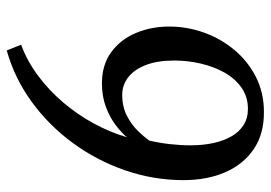

<svg xmlns="http://www.w3.org/2000/svg" viewBox="-139 -649 820 582"><g transform="rotate(90 271.0 -358.0)"><path d="M133 31.5 115.5 -12Q164.5 -30 209 -63Q253.5 -96 290.5 -139.5Q327.5 -183 354.2 -232.2Q381 -281.5 396 -332.5Q382 -316 358.5 -298.2Q335 -280.5 303.5 -268.8Q272 -257 232.5 -257Q176.5 -257 138 -285.2Q99.5 -313.5 80 -360Q60.5 -406.5 60.5 -460.5Q60.5 -516 79.2 -567.5Q98 -619 132.5 -659.8Q167 -700.5 214.2 -724.2Q261.5 -748 319 -748Q386 -748.5 432 -717.2Q478 -686 502 -631Q526 -576 526 -504Q526 -413 496.2 -327Q466.5 -241 413 -168.2Q359.5 -95.5 288.2 -43.8Q217 8 133 31.5ZM267.5 -318.5Q304 -318.5 331.2 -332.8Q358.5 -347 377 -366.2Q395.5 -385.5 406 -400Q413 -429.5 416.8 -462.2Q420.5 -495 420.5 -526Q420.5 -562.5 413.8 -594Q407 -625.5 393.5 -649.2Q380 -673 359.2 -686.2Q338.5 -699.5 310 -699.5Q273.5 -699.5 246 -680.2Q218.5 -661 200.2 -628.8Q182 -596.5 172.8 -557Q163.5 -517.5 163.5 -476.5Q163.5 -425 177.2 -389.8Q191 -354.5 214.5 -336.5Q238 -318.5 267.5 -318.5Z"/></g></svg>

Font: Merriweather 24pt SemiCondensed
Style: Italic
Weight: 400
Width: 4
Italic angle: -7.8°
Designer: Eben Sorkin
Foundry: Eben Sorkin
Version: Version 2.101